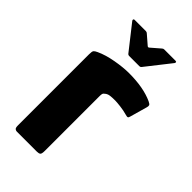

<svg xmlns="http://www.w3.org/2000/svg" viewBox="-203 -698 757 757"><g transform="rotate(45 175.0 -320.0)"><path d="M204 -476Q285 -476 337 -452Q348 -447 349.5 -442.5Q351 -438 349 -431L329 -360Q327 -351 323.5 -349.5Q320 -348 310 -351Q293 -356 272 -358.5Q251 -361 242 -361Q226 -361 217.5 -360Q209 -359 205 -357.5Q201 -356 198 -354Q194 -351 190 -347.5Q186 -344 186 -330V-24Q186 -8 181.5 -4Q177 0 166 0H54Q49 0 44.5 -3.5Q40 -7 40 -20V-417Q40 -433 43.5 -437.5Q47 -442 58 -447Q88 -461 130 -468.5Q172 -476 204 -476ZM156 -524Q151 -524 148 -528L67 -631Q65 -634 66 -637Q67 -640 71 -640H134Q139 -640 143 -636L180 -604Q185 -599 190 -604L227 -636Q231 -640 236 -640H299Q304 -640 304.5 -637Q305 -634 303 -631L222 -528Q219 -524 214 -524Z"/></g></svg>

Font: Glory ExtraBold
Style: Regular
Weight: 800
Designer: Robert Leuschke
Foundry: Robert Leuschke
Version: Version 1.011